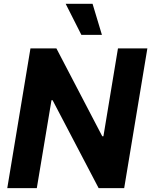

<svg xmlns="http://www.w3.org/2000/svg" viewBox="-20 -979 787 999"><path d="M746.8 -727.3H593.8L518.1 -269.9H512.1L273.4 -727.3H138.5L17.8 0H171.5L247.9 -457.7H253.6L493.3 0H626.1ZM321.7 -959.2 403.4 -797.6H510.3L461.6 -959.2Z"/></svg>

Font: Magic Ui Pro
Style: Bold Italic
Weight: 700
Italic angle: -9.39999°
Designer: Stefan Endress, Andreas Faust
Version: Version 1.000;FEAKit 1.0